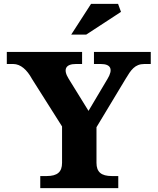

<svg xmlns="http://www.w3.org/2000/svg" viewBox="-20 -967 810 987"><path d="M144 -562 299 -317V-130C299 -83 275 -62 220 -62H187V0H588V-62H555C500 -62 476 -83 476 -130V-313L626 -562C653 -607 673 -638 722 -638H755V-700H463V-638H498C551 -638 562 -610 533 -562L435 -397L333 -562C303 -610 317 -638 370 -638H402V-700H15V-638H48C86 -638 119 -608 144 -562ZM346 -789H423L602 -906L587 -947H448Z"/></svg>

Font: LT Superior Serif ExtraBold
Style: Regular
Weight: 800
Designer: Daniel Lyons
Foundry: LyonsType
Version: Version 2.120;FEAKit 1.0